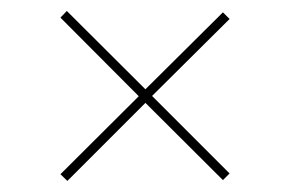

<svg xmlns="http://www.w3.org/2000/svg" viewBox="-20 -463 532 352"><path d="M246.6 -274.4 103.5 -131.3 90.8 -143.6 234.4 -286.6 90.8 -430.7 102.5 -442.9 246.6 -299.3 388.7 -440.4 400.9 -428.2 258.8 -287.1 400.9 -145 388.7 -132.8Z"/></svg>

Font: Bacasime Antique
Style: Regular
Weight: 400
Designer: The DocRepair Project, Claus Eggers Sørensen
Foundry: Google
Version: Version 2.000